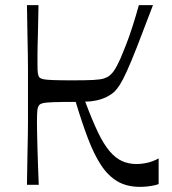

<svg xmlns="http://www.w3.org/2000/svg" viewBox="-20 -720 671 748"><path d="M85 0Q86 -72 87 -118Q88 -164 88.5 -194.5Q89 -225 89 -247.5Q89 -270 89 -293.5Q89 -317 89 -350Q89 -383 89 -406.5Q89 -430 89 -452.5Q89 -475 88.5 -505.5Q88 -536 87 -582Q86 -628 85 -700H130Q129 -637 128 -600Q127 -563 126.5 -542Q126 -521 126 -505Q126 -489 126 -470Q126 -445 127.5 -434.5Q129 -424 134 -418Q140 -413 151 -411Q162 -409 188 -408Q214 -407 263 -407Q316 -407 343.5 -408.5Q371 -410 384 -414Q397 -418 406 -425Q421 -436 435.5 -463.5Q450 -491 462 -523Q475 -555 483.5 -579Q492 -603 498 -622.5Q504 -642 509.5 -660Q515 -678 521 -700H576Q539 -602 514.5 -539.5Q490 -477 474 -442Q458 -407 447 -390Q436 -373 427 -364Q413 -351 394.5 -342Q376 -333 354.5 -328.5Q333 -324 312 -324Q339 -252 361.5 -205Q384 -158 407 -131Q430 -104 455.5 -92.5Q481 -81 512 -81Q526 -81 542 -83.5Q558 -86 573 -91.5Q588 -97 598 -103V-3Q591 0 579 2.5Q567 5 553 6.5Q539 8 526 8Q474 8 437.5 -13.5Q401 -35 373.5 -77Q346 -119 322.5 -181Q299 -243 275 -323Q219 -323 190.5 -322Q162 -321 151 -319Q140 -317 134 -312Q127 -305 125.5 -290Q124 -275 124 -242Q124 -234 124.5 -205.5Q125 -177 126 -139Q127 -101 128.5 -63.5Q130 -26 131 0Z"/></svg>

Font: Ojuju Medium
Style: Regular
Weight: 500
Designer: Chisaokwu Joboson, Mirko Velimirovic
Foundry: Udi Foundry
Version: Version 1.000